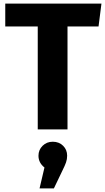

<svg xmlns="http://www.w3.org/2000/svg" viewBox="-20 -713 580 1058"><path d="M523 -567H352V0H188V-567H9V-693H539ZM350 145Q350 164 344 181.5Q338 199 323 229L277 325H198L225 210Q192 184 192 145Q192 113 214.5 90.5Q237 68 271 68Q305 68 327.5 90Q350 112 350 145Z"/></svg>

Font: FiraGOUPP
Style: Bold
Weight: 700
Designer: bBox Type
Foundry: bBox Type GmbH
Version: Version 1.001